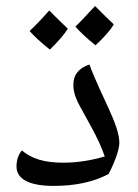

<svg xmlns="http://www.w3.org/2000/svg" viewBox="-20 -610 454 630"><path d="M156.2 0C228 0 288.1 -13.2 336.4 -39.1C358.4 -81.5 371.6 -121.1 371.6 -140.6C371.6 -201.7 314 -289.1 273.4 -398.4C238.3 -386.7 220.7 -364.7 220.7 -332C220.7 -307.1 228 -286.1 248 -251L282.2 -188.5C299.3 -156.7 313.5 -126.5 323.7 -96.7C277.3 -83 232.4 -76.2 188 -76.2C125 -76.2 85 -88.9 51.8 -116.2C40 -102.5 34.2 -85 34.2 -63.5C34.2 -22.9 74.7 0 156.2 0ZM202.6 -515.6C169.9 -547.4 149.4 -567.4 141.6 -575.7C116.2 -546.9 94.7 -524.4 77.1 -508.3C91.3 -491.7 113.8 -471.2 143.6 -447.3C170.9 -473.6 190.4 -496.6 202.6 -515.6ZM353.5 -529.8C320.3 -561.5 299.8 -582 292 -590.3C256.3 -551.8 234.9 -529.3 227.5 -522.9C243.2 -504.4 265.1 -483.9 293.5 -461.4C321.3 -487.3 341.3 -509.8 353.5 -529.8Z"/></svg>

Font: Noto Naskh Arabic
Style: Regular
Weight: 400
Designer: Monotype Design Team
Foundry: Monotype Imaging Inc.
Version: Version 1.07